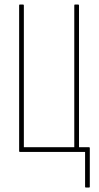

<svg xmlns="http://www.w3.org/2000/svg" viewBox="-20 -675 438 853"><path d="M361 158Q358 158 358 155V0H68Q65 0 65 -4V-651Q65 -655 68 -655H82Q86 -655 86 -651V-21H310V-651Q310 -655 313 -655H327Q331 -655 331 -651V-21H376Q379 -21 379 -17V155Q379 158 376 158Z"/></svg>

Font: Sofia Sans Extra Condensed Thin
Style: Regular
Weight: 250
Version: Version 4.100